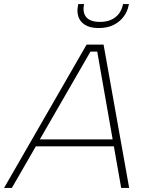

<svg xmlns="http://www.w3.org/2000/svg" viewBox="-60 -918 710 938"><path d="M415 -666H382L-2 0H-40L363 -700H446L571 0H532ZM109 -237H517L510 -203H102ZM568 -890Q563 -863 545 -838Q527 -813 496.5 -797Q466 -781 422 -781Q379 -781 354.5 -797Q330 -813 322.5 -838Q315 -863 321 -890L322 -898H351Q342 -857 361.5 -834Q381 -811 428 -811Q475 -811 504 -834Q533 -857 541 -898H570Z"/></svg>

Font: Albert Sans ExtraLight
Style: Italic
Weight: 250
Italic angle: -11.25°
Designer: Andreas Rasmussen
Foundry: a.Foundry
Version: Version 1.025